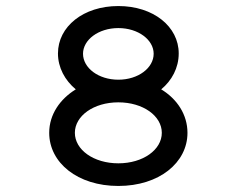

<svg xmlns="http://www.w3.org/2000/svg" viewBox="-20 -605 764 636"><path d="M372 -266C454 -266 516 -221 516 -165C516 -109 454 -64 372 -64C290 -64 228 -109 228 -165C228 -221 290 -266 372 -266ZM231 -309C179 -277 143 -226 143 -165C143 -66 237 11 372 11C507 11 601 -66 601 -165C601 -225 567 -277 514 -309C549 -338 572 -380 572 -428C572 -517 488 -585 372 -585C256 -585 172 -517 172 -428C172 -381 195 -339 231 -309ZM255 -427C255 -473 306 -512 372 -512C438 -512 489 -473 489 -427C489 -380 438 -341 372 -341C306 -341 255 -380 255 -427Z"/></svg>

Font: Charger Monospace
Style: Regular
Weight: 400
Designer: Jasper
Foundry: Cannot Into Space Fonts
Version: Version 0.980